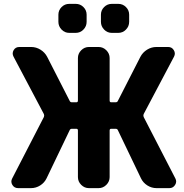

<svg xmlns="http://www.w3.org/2000/svg" viewBox="-20 -973 954 993"><path d="M558 -953H592Q615 -953 631.5 -936.5Q648 -920 648 -897V-860Q648 -837 631.5 -820Q615 -803 592 -803H558Q535 -803 518.5 -820Q502 -837 502 -860V-897Q502 -920 518.5 -936.5Q535 -953 558 -953ZM372 -953Q395 -953 411.5 -936.5Q428 -920 428 -897V-860Q428 -837 411.5 -820Q395 -803 372 -803H338Q315 -803 298.5 -820Q282 -837 282 -860V-897Q282 -920 298.5 -936.5Q315 -953 338 -953ZM74 0Q54 0 44 -16.5Q34 -33 43 -50L207 -368Q210 -376 207 -383L50 -680Q41 -697 50.5 -713.5Q60 -730 80 -730H141Q167 -730 189.5 -716Q212 -702 224 -679L340 -452Q343 -444 352 -444H375Q383 -444 383 -453V-673Q383 -696 400 -713Q417 -730 440 -730H490Q513 -730 530 -713Q547 -696 547 -673V-453Q547 -444 555 -444H578Q587 -444 590 -452L706 -679Q718 -702 740.5 -716Q763 -730 789 -730H850Q869 -730 879 -713.5Q889 -697 880 -680L723 -383Q720 -376 723 -368L887 -50Q896 -33 885.5 -16.5Q875 0 856 0H790Q764 0 742 -14Q720 -28 709 -51L590 -299Q587 -307 578 -307H555Q547 -307 547 -298V-57Q547 -34 530 -17Q513 0 490 0H440Q417 0 400 -17Q383 -34 383 -57V-298Q383 -307 375 -307H352Q343 -307 340 -299L221 -51Q210 -28 188 -14Q166 0 140 0Z"/></svg>

Font: Rounded Mplus 1c ExtraBold
Style: Regular
Weight: 800
Version: Version 1.059.20150529